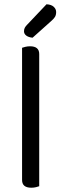

<svg xmlns="http://www.w3.org/2000/svg" viewBox="-20 -871 286 896"><path d="M197 -851Q219 -850 230.5 -839.5Q242 -829 242 -815Q242 -801 236.5 -792Q231 -783 217 -771L132 -695Q113 -697 102.5 -705Q92 -713 92 -725Q92 -735 96 -742Q100 -749 106 -755ZM163 -2Q158 0 148 2.5Q138 5 126 5Q83 5 83 -31V-648Q88 -650 98.5 -652.5Q109 -655 120 -655Q163 -655 163 -619Z"/></svg>

Font: Baloo Bhai 2
Style: Regular
Weight: 400
Designer: Supriya Tembe, Noopur Datye and Ek Type
Foundry: Ek Type
Version: Version 1.640;PS 1.000;hotconv 16.6.51;makeotf.lib2.5.65220;